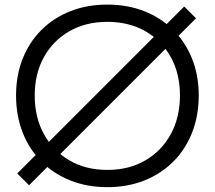

<svg xmlns="http://www.w3.org/2000/svg" viewBox="-20 -782 909 813"><path d="M760 -754.5 810 -704.5 103 2.5 53 -47.5ZM434.5 10.5Q349 10.5 278 -17.8Q207 -46 155.5 -97.8Q104 -149.5 76 -220.8Q48 -292 48 -378Q48 -463 76 -533.5Q104 -604 155.5 -655.2Q207 -706.5 277.8 -734.5Q348.5 -762.5 434.5 -762.5Q520.5 -762.5 591.2 -734.5Q662 -706.5 713.5 -655.2Q765 -604 793.2 -533.5Q821.5 -463 821.5 -378Q821.5 -292 793.5 -220.8Q765.5 -149.5 713.8 -97.8Q662 -46 591.2 -17.8Q520.5 10.5 434.5 10.5ZM434.5 -62.5Q526 -62.5 595.2 -102.8Q664.5 -143 703.2 -214Q742 -285 742 -378Q742 -470 703.2 -540.2Q664.5 -610.5 595.2 -650Q526 -689.5 434.5 -689.5Q343.5 -689.5 274.2 -650Q205 -610.5 166 -540.2Q127 -470 127 -378Q127 -285 166 -214Q205 -143 274 -102.8Q343 -62.5 434.5 -62.5Z"/></svg>

Font: Hepta Slab
Style: Regular
Weight: 400
Designer: Michael LaGattuta
Foundry: Michael LaGattuta
Version: Version 1.100